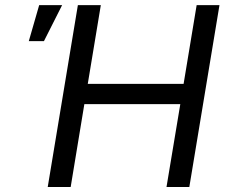

<svg xmlns="http://www.w3.org/2000/svg" viewBox="-20 -748 907 768"><path d="M170.9 0 291.5 -727.5H383.3L331.1 -412.6H714.4L766.6 -727.5H857.9L737.3 0H646L701.2 -331.5H317.4L262.7 0ZM95.2 -583.5 136.7 -727.5H228.5L155.8 -583.5Z"/></svg>

Font: Inter 18pt
Style: Italic
Weight: 400
Italic angle: -9.3988°
Designer: Rasmus Andersson
Foundry: rsms
Version: Version 4.001;git-66647c0bb